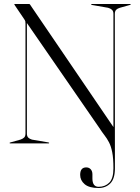

<svg xmlns="http://www.w3.org/2000/svg" viewBox="-20 -720 704 964"><path d="M478.5 -78 115 -604.5V-50Q115 -36 121.8 -29.2Q128.5 -22.5 140.5 -19L222.5 -5Q227 -3.5 227 -2.5Q227 0 223.5 0H31.5Q28 0 28 -2.5Q28 -3.5 32.5 -5L82.5 -19Q94.5 -23 101.2 -29.5Q108 -36 108 -50V-602Q108 -609.5 107 -613.5Q106 -617.5 100 -626L55 -692.5Q51.5 -698.5 51.5 -699Q51.5 -700 55 -700H126Q129.5 -700 131.5 -696.2Q133.5 -692.5 139 -685L549.5 -82V-650Q549.5 -664 542.2 -670.8Q535 -677.5 522.5 -681L442 -695Q437.5 -696.5 437.5 -697.5Q437.5 -700 441 -700H633Q636.5 -700 636.5 -697.5Q636.5 -696.5 632 -695L582 -681Q570 -677.5 563.2 -670.8Q556.5 -664 556.5 -650L557 125Q557 177.5 533.8 200.8Q510.5 224 475 224Q427.5 224 405 204.8Q382.5 185.5 382.5 158Q382.5 120.5 413 120.5Q427 120.5 435.5 130Q444 139.5 444 155V176Q444 218 475.5 218Q507.5 218 528.5 197.2Q549.5 176.5 549.5 125Q549.5 75 543.5 44.5Q537.5 14 527.2 -5.5Q517 -25 504.5 -41Q492 -57 478.5 -78Z"/></svg>

Font: Fraunces 144pt S000 Light
Style: Regular
Weight: 300
Version: Version 1.000; ttfautohint (v1.8.3)